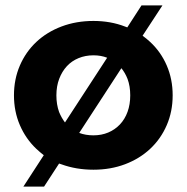

<svg xmlns="http://www.w3.org/2000/svg" viewBox="-20 -624 695 715"><path d="M507 -604H585L511 -491Q526 -480 539 -468Q579 -431 601 -380Q623 -329 623 -269Q623 -209 601 -158Q579 -107 539.5 -70Q500 -33 446 -12.5Q392 8 328 8Q264 8 209 -12L200 -15L144 71H67L143 -46Q129 -57 115 -70Q76 -107 54 -158Q32 -209 32 -269Q32 -329 54 -380Q76 -431 115.5 -468Q155 -505 209.5 -525.5Q264 -546 328 -546Q392 -546 446 -525L454 -522ZM465 -269Q465 -303 455 -330Q446 -353 432 -370L275 -129Q299 -120 328 -120Q358 -120 383 -130.5Q408 -141 426.5 -160.5Q445 -180 455 -207.5Q465 -235 465 -269ZM328 -418Q298 -418 272.5 -407.5Q247 -397 229 -377.5Q211 -358 200.5 -330.5Q190 -303 190 -269Q190 -235 200 -207Q209 -185 222 -168L379 -409Q356 -418 328 -418Z"/></svg>

Font: CMG Sans
Style: Bold
Weight: 700
Designer: Julieta Ulanovsky
Foundry: Julieta Ulanovsky
Version: Version 7.200